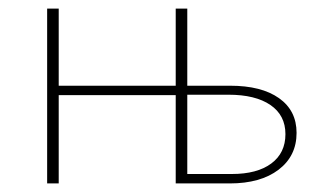

<svg xmlns="http://www.w3.org/2000/svg" viewBox="-20 -428 739 448"><path d="M672 -118Q672 -64 630 -32Q588 0 516 0H390V-206H117V0H90V-408H117V-228H390V-408H417V-228H517Q590 -228 631 -199Q672 -170 672 -118ZM646 -115Q646 -159 611 -183Q576 -207 513 -207H417V-22H521Q580 -22 613 -46.5Q646 -71 646 -115Z"/></svg>

Font: Ysabeau Extralight
Style: Regular
Weight: 200
Designer: Christian Thalmann (Catharsis Fonts)
Version: Version 0.003